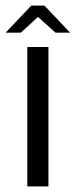

<svg xmlns="http://www.w3.org/2000/svg" viewBox="-48 -662 269 682"><path d="M49 0V-495H124V0ZM-28 -546 63 -642H110L201 -546H149L87 -602L26 -546Z"/></svg>

Font: Alumni Sans Thin Medium
Style: Regular
Weight: 500
Version: Version 1.018